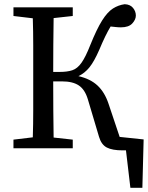

<svg xmlns="http://www.w3.org/2000/svg" viewBox="-20 -705 703 913"><path d="M451 -54 398 -232Q384 -279 355 -298.5Q326 -318 275 -318H233Q233 -244 233.5 -179Q234 -114 235 -51L326 -41V0H44V-41L136 -52Q138 -115 138 -180Q138 -245 138 -310V-359Q138 -424 138 -489Q138 -554 136 -618L44 -629V-670H326V-629L235 -619Q234 -555 233.5 -489.5Q233 -424 233 -363H264Q300 -363 324 -371Q348 -379 367.5 -406.5Q387 -434 409 -490Q440 -567 465.5 -607.5Q491 -648 517 -664.5Q543 -681 573 -685Q599 -684 612.5 -667.5Q626 -651 626 -631Q626 -612 609 -593.5Q592 -575 555 -575Q542 -575 529.5 -576.5Q517 -578 506 -579Q482 -540 452 -468Q428 -413 405.5 -385Q383 -357 353 -343Q410 -330 444 -298Q478 -266 496 -212L549 -54L663 -42L657 188H600L579 10Q575 10 571 10Q567 10 563 10Q514 10 488 -3.5Q462 -17 451 -54Z"/></svg>

Font: Source Serif 4
Style: Regular
Weight: 400
Designer: Frank Grießhammer
Foundry: Adobe
Version: Version 4.005;hotconv 1.1.0;makeotfexe 2.6.0